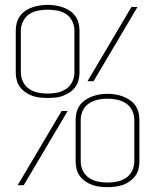

<svg xmlns="http://www.w3.org/2000/svg" viewBox="-20 -764 640 792"><path d="M177 -360Q161 -360 145 -361.5Q129 -363 114 -368.5Q99 -374 85.5 -383Q72 -392 62.5 -405Q53 -418 49 -433.5Q45 -449 45 -465V-638Q45 -653 49 -669Q53 -685 62.5 -698Q72 -711 85.5 -720Q99 -729 114 -734Q129 -739 145 -741.5Q161 -744 177 -744Q193 -744 208.5 -741.5Q224 -739 239 -734Q254 -729 267.5 -720Q281 -711 290.5 -698Q300 -685 304 -669Q308 -653 308 -638V-465Q308 -449 304 -433.5Q300 -418 290.5 -405Q281 -392 267.5 -383Q254 -374 239 -368.5Q224 -363 208.5 -361.5Q193 -360 177 -360ZM341 -429 522 -735H547L366 -429ZM177 -378Q197 -378 216.5 -382Q236 -386 252.5 -397Q269 -408 278 -426.5Q287 -445 287 -465V-638Q287 -658 278 -676.5Q269 -695 252.5 -706Q236 -717 215.5 -720.5Q195 -724 175 -724Q156 -724 136 -720Q116 -716 100 -705Q84 -694 75 -675.5Q66 -657 66 -638V-465Q66 -445 75 -426.5Q84 -408 100.5 -397Q117 -386 137 -382Q157 -378 177 -378ZM423 8Q407 8 391.5 6Q376 4 361 -1Q346 -6 332.5 -15.5Q319 -25 309.5 -37.5Q300 -50 296 -66Q292 -82 292 -98V-270Q292 -286 296 -301.5Q300 -317 309.5 -330Q319 -343 332.5 -352Q346 -361 361 -366.5Q376 -372 391.5 -374.5Q407 -377 423 -377Q439 -377 455 -374.5Q471 -372 486 -366.5Q501 -361 514.5 -352Q528 -343 537.5 -330Q547 -317 551 -301.5Q555 -286 555 -270V-98Q555 -82 551 -66Q547 -50 537.5 -37.5Q528 -25 514.5 -15.5Q501 -6 486 -1Q471 4 455 6Q439 8 423 8ZM423 -11Q443 -11 463 -15Q483 -19 499.5 -30Q516 -41 525 -59.5Q534 -78 534 -98V-270Q534 -290 525 -308.5Q516 -327 499 -338Q482 -349 462 -353Q442 -357 422 -357Q402 -357 382.5 -352.5Q363 -348 346.5 -337Q330 -326 321.5 -308Q313 -290 313 -270V-98Q313 -78 322 -59.5Q331 -41 347.5 -30Q364 -19 384 -15Q404 -11 423 -11ZM53 0 234 -306H259L78 0Z"/></svg>

Font: Iosevka Slab Thin Extended
Style: Regular
Weight: 100
Width: 7
Monospace: yes
Designer: Belleve Invis
Foundry: Belleve Invis
Version: Version 11.1.1; ttfautohint (v1.8.3)